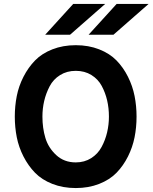

<svg xmlns="http://www.w3.org/2000/svg" viewBox="-20 -941 773 973"><path d="M351 -921H513L335 -765H209ZM65 -245.5Q55 -296 55 -350Q55 -404 65 -454.5Q75 -505 99 -552Q123 -599 157.5 -634.5Q192 -670 245.5 -691Q299 -712 364 -712Q429 -712 482.5 -691Q536 -670 570.5 -634.5Q605 -599 628.5 -552Q652 -505 662 -454.5Q672 -404 672 -350Q672 -296 662 -245.5Q652 -195 628.5 -148Q605 -101 570.5 -65.5Q536 -30 482.5 -9Q429 12 364 12Q299 12 245.5 -9Q192 -30 157.5 -65.5Q123 -101 99 -148Q75 -195 65 -245.5ZM195 -350Q195 -292 210 -242Q225 -192 265 -155Q305 -118 364 -118Q408 -118 442 -139.5Q476 -161 495 -196.5Q514 -232 523 -271Q532 -310 532 -350Q532 -393 523 -432Q514 -471 495.5 -505.5Q477 -540 443 -561Q409 -582 364 -582Q319 -582 284.5 -560.5Q250 -539 231.5 -503.5Q213 -468 204 -429.5Q195 -391 195 -350ZM429 -765 571 -921H733L555 -765Z"/></svg>

Font: ReCut ExtraBold
Style: Regular
Weight: 800
Designer: Giant Group (for alternate capitals set)
Version: Version 2.002;FEAKit 1.0